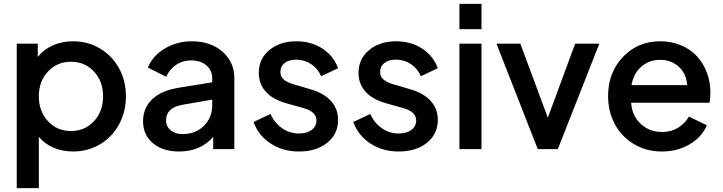

<svg xmlns="http://www.w3.org/2000/svg" viewBox="-20 -765 3708 985"><path d="M65.9 200.2V-541H173.8V-473.1Q204.1 -511.2 251 -532.2Q297.9 -553.2 355 -553.2Q430.7 -553.2 492.9 -516.4Q555.2 -479.5 590.6 -414.8Q626 -350.1 626 -271Q626 -191.9 590.8 -127Q555.7 -62 493.4 -24.9Q431.2 12.2 355 12.2Q300.8 12.2 254.9 -7.3Q209 -26.9 179.2 -63V200.2ZM508.8 -271Q508.8 -347.7 462.2 -397.9Q415.5 -448.2 344.2 -448.2Q272.9 -448.2 226.1 -397.9Q179.2 -347.7 179.2 -271Q179.2 -193.8 226.1 -143.3Q272.9 -92.8 344.2 -92.8Q415.5 -92.8 462.2 -143.3Q508.8 -193.8 508.8 -271Z M897.9 12.2Q815.4 12.2 764.6 -30.3Q713.9 -72.8 713.9 -143.1Q713.9 -210 759.8 -254.9Q805.7 -299.8 897 -314.9L1068.8 -342.8V-363.8Q1068.8 -403.8 1039.1 -429.4Q1009.3 -455.1 960.9 -455.1Q917 -455.1 883.1 -432.1Q849.1 -409.2 833 -371.1L738.8 -418Q761.7 -477.5 824.5 -515.4Q887.2 -553.2 963.9 -553.2Q1060.1 -553.2 1121.1 -500.2Q1182.1 -447.3 1182.1 -363.8V0H1073.7V-63Q1009.3 12.2 897.9 12.2ZM832 -147Q832 -116.2 855.7 -96.7Q879.4 -77.1 916 -77.1Q983.4 -77.1 1026.1 -119.6Q1068.8 -162.1 1068.8 -225.1V-253.9L918.9 -228Q832 -213.9 832 -147Z M1513.7 12.2Q1431.2 12.2 1368.4 -28.8Q1305.7 -69.8 1280.8 -139.2L1367.7 -180.2Q1389.2 -133.3 1428 -106.7Q1466.8 -80.1 1513.7 -80.1Q1553.7 -80.1 1578.6 -98.4Q1603.5 -116.7 1603.5 -147Q1603.5 -193.4 1531.7 -211.9L1446.8 -235.8Q1377.4 -255.9 1342.5 -295.7Q1307.6 -335.4 1307.6 -391.1Q1307.6 -463.4 1362.1 -508.3Q1416.5 -553.2 1500.5 -553.2Q1575.2 -553.2 1632.8 -516.6Q1690.4 -480 1714.4 -415L1627.4 -374Q1610.8 -413.1 1576.4 -436Q1542 -459 1499.5 -459Q1462.4 -459 1440.4 -441.9Q1418.5 -424.8 1418.5 -396Q1418.5 -370.1 1437.5 -355.5Q1456.5 -340.8 1487.8 -332L1575.7 -306.2Q1642.6 -286.6 1678.5 -246.3Q1714.4 -206.1 1714.4 -149.9Q1714.4 -77.6 1658.9 -32.7Q1603.5 12.2 1513.7 12.2Z M2025.4 12.2Q1942.9 12.2 1880.1 -28.8Q1817.4 -69.8 1792.5 -139.2L1879.4 -180.2Q1900.9 -133.3 1939.7 -106.7Q1978.5 -80.1 2025.4 -80.1Q2065.4 -80.1 2090.3 -98.4Q2115.2 -116.7 2115.2 -147Q2115.2 -193.4 2043.5 -211.9L1958.5 -235.8Q1889.2 -255.9 1854.2 -295.7Q1819.3 -335.4 1819.3 -391.1Q1819.3 -463.4 1873.8 -508.3Q1928.2 -553.2 2012.2 -553.2Q2086.9 -553.2 2144.5 -516.6Q2202.1 -480 2226.1 -415L2139.2 -374Q2122.6 -413.1 2088.1 -436Q2053.7 -459 2011.2 -459Q1974.1 -459 1952.1 -441.9Q1930.2 -424.8 1930.2 -396Q1930.2 -370.1 1949.2 -355.5Q1968.3 -340.8 1999.5 -332L2087.4 -306.2Q2154.3 -286.6 2190.2 -246.3Q2226.1 -206.1 2226.1 -149.9Q2226.1 -77.6 2170.7 -32.7Q2115.2 12.2 2025.4 12.2Z M2336.9 -615.2V-745.1H2450.2V-615.2ZM2336.9 0V-541H2450.2V0Z M2738.8 0 2526.9 -541H2649.4L2790.5 -161.1L2930.7 -541H3054.7L2841.8 0Z M3375.5 12.2Q3295.9 12.2 3232.7 -25.4Q3169.4 -63 3134.5 -127.7Q3099.6 -192.4 3099.6 -272Q3099.6 -393.1 3176 -473.1Q3252.4 -553.2 3366.7 -553.2Q3426.3 -553.2 3475.6 -532Q3524.9 -510.7 3557.1 -474.6Q3589.4 -438.5 3606.9 -391.1Q3624.5 -343.8 3624.5 -291Q3624.5 -257.8 3619.6 -237.8H3217.8Q3222.7 -170.4 3267.3 -129.2Q3312 -87.9 3376.5 -87.9Q3423.3 -87.9 3458.3 -109.4Q3493.2 -130.9 3514.6 -167L3606.4 -122.1Q3581.1 -62.5 3518.6 -25.1Q3456.1 12.2 3375.5 12.2ZM3366.7 -458Q3310.5 -458 3270.3 -423.3Q3230 -388.7 3219.7 -328.1H3504.9Q3502 -385.7 3463.1 -421.9Q3424.3 -458 3366.7 -458Z"/></svg>

Font: Plus Jakarta Sans SemiBold
Style: Regular
Weight: 600
Designer: Gumpita Rahayu
Foundry: Tokotype
Version: Version 2.006